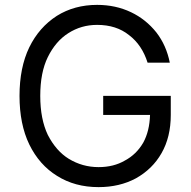

<svg xmlns="http://www.w3.org/2000/svg" viewBox="-20 -757 783 787"><path d="M509 -613Q457 -655 378 -655Q313 -655 260 -621Q208 -588 176 -523Q145 -460 145 -364Q145 -269 176 -204Q210 -138 262 -106Q318 -72 384 -72Q446 -72 492 -99Q539 -124 567 -172Q593 -219 595 -286H403V-364H680V-286Q680 -195 642 -129Q605 -64 537 -26Q470 10 384 10Q287 10 214 -36Q141 -81 100 -165Q60 -248 60 -364Q60 -480 100 -563Q140 -645 213 -692Q285 -737 378 -737Q454 -737 517 -707Q578 -678 621 -624Q662 -571 676 -500H585Q562 -573 509 -613Z"/></svg>

Font: Sinter
Style: Regular
Weight: 400
Foundry: Adobe & rsms
Version: Version 1.000